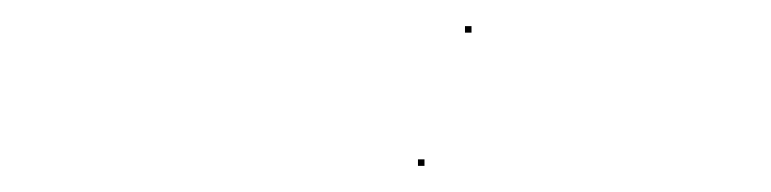

<svg xmlns="http://www.w3.org/2000/svg" viewBox="-20 -604 590 147"><path d="M336 -579V-584H341V-579ZM300 -477V-482H305V-477Z"/></svg>

Font: FRB American Cursive Just Beginnings
Style: Italic
Weight: 400
Italic angle: -25°
Version: Version 2.0;Modular Font Editor K font №1